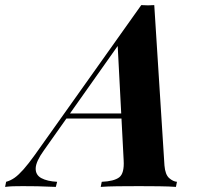

<svg xmlns="http://www.w3.org/2000/svg" viewBox="-112 -733 785 753"><path d="M60 -143Q29 -100 28 -73.5Q27 -47 50 -34.5Q73 -22 112 -20L107 0Q65 -2 34.5 -2.5Q4 -3 -23 -3Q-46 -3 -61 -2.5Q-76 -2 -92 0L-88 -20Q-70 -25 -54.5 -36Q-39 -47 -19.5 -69Q0 -91 25 -126L442 -713Q455 -712 468.5 -712Q482 -712 493 -713L533 -84Q536 -48 551.5 -34.5Q567 -21 582 -20L578 0Q553 -2 511.5 -2.5Q470 -3 433 -3Q388 -3 348 -2.5Q308 -2 283 0L287 -20Q335 -22 355.5 -37.5Q376 -53 373 -104L349 -564L383 -600ZM153 -288H445L437 -268H135Z"/></svg>

Font: Playfair Display
Style: Bold Italic
Weight: 700
Italic angle: -14°
Designer: Claus Eggers Sørensen
Foundry: Claus Eggers Sørensen
Version: Version 1.203